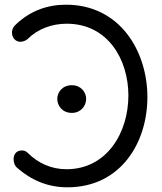

<svg xmlns="http://www.w3.org/2000/svg" viewBox="-20 -787 692 818"><path d="M347 -366C347 -394 325 -424 286 -424C246 -424 224 -394 224 -366C224 -336 246 -306 286 -306C325 -306 347 -336 347 -366ZM99 -135C91 -143 83 -146 74 -146C48 -146 38 -128 38 -109C38 -95 42 -82 53 -72C115 -18 185 11 267 11C495 11 608 -180 608 -373C608 -569 491 -767 261 -767C182 -767 110 -741 50 -685C37 -674 31 -662 31 -649C31 -625 47 -609 67 -609C77 -609 91 -614 98 -621C141 -664 202 -686 264 -686C440 -686 527 -533 527 -380C527 -224 437 -66 263 -66C200 -66 143 -91 99 -135Z"/></svg>

Font: Numismatica Pro
Style: Regular
Weight: 400
Designer: Chris Hopkins
Foundry: Edward C. D. Hopkins
Version: Version 2.19D